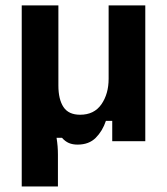

<svg xmlns="http://www.w3.org/2000/svg" viewBox="-20 -520 615 707"><path d="M193.3 166.7H60V-500H195V-205Q195 -154.2 213.8 -125.8Q232.5 -97.5 275 -97.5Q326.7 -97.5 353.3 -135.8Q380 -174.2 380 -230V-500H515V0H393.3V-75H370Q357.5 -37.5 332.5 -12.5Q307.5 12.5 265.8 12.5Q247.5 12.5 233.8 6.7Q220 0.8 208.3 -12.5H188.3Q190.8 3.3 192.1 18.8Q193.3 34.2 193.3 50Z"/></svg>

Font: Familjen Grotesk Variable
Style: Regular
Weight: 400
Designer: Anders Wikstroem, Jonas Baeckman, Matilda Gysing, Kristian Moeller
Foundry: Familjen STHLM AB
Version: Version 2.000